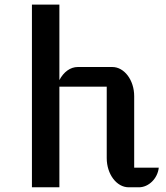

<svg xmlns="http://www.w3.org/2000/svg" viewBox="-20 -796 707 816"><path d="M115.7 0H232.4V-427.7H433.6V-124C433.6 -55.7 475.6 0 526.9 0H570.3C612.3 0 649.9 -37.6 654.8 -83.5H550.3V-387.2C550.3 -456.1 507.8 -511.2 457.5 -511.2H310.5C278.8 -511.2 250.5 -490.2 232.4 -455.6V-776.4H115.7Z"/></svg>

Font: Atomic Age
Style: Regular
Weight: 400
Designer: James Grieshaber
Foundry: James Grieshaber
Version: Version 1.002